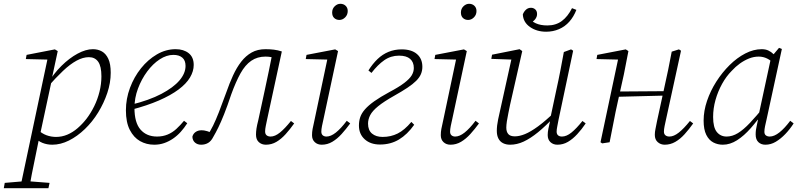

<svg xmlns="http://www.w3.org/2000/svg" viewBox="-80 -749 4204 1011"><path d="M-60 242 -55 214 51 205H65L181 214L175 242ZM26 242 172 -447 181 -435 56 -438 60 -460 209 -489 224 -480 192 -331 193 -329 129 -31 126 -21Q114 39 104.5 84.5Q95 130 87.5 168Q80 206 74 242ZM195 13Q168 13 144 3.5Q120 -6 100 -28L118 -67Q140 -46 164.5 -37Q189 -28 215 -28Q246 -28 274.5 -40Q303 -52 328.5 -74Q354 -96 375 -123Q398 -153 416 -189.5Q434 -226 444 -266.5Q454 -307 454 -347Q454 -400 437 -424Q420 -448 388 -448Q357 -448 323 -429.5Q289 -411 251.5 -375.5Q214 -340 171 -291L162 -308H171Q202 -361 243.5 -402Q285 -443 328.5 -466.5Q372 -490 409 -490Q436 -490 457 -478Q478 -466 490.5 -439Q503 -412 503 -366Q503 -313 485 -259.5Q467 -206 437 -157Q407 -108 367 -69.5Q327 -31 283 -9Q239 13 195 13Z M732 13Q691 13 657.5 -6Q624 -25 603.5 -65Q583 -105 583 -168Q583 -229 604.5 -286.5Q626 -344 662.5 -389.5Q699 -435 746 -462.5Q793 -490 845 -490Q887 -490 913.5 -469Q940 -448 940 -407Q940 -374 920.5 -341Q901 -308 860 -277.5Q819 -247 757 -220Q695 -193 611 -171L608 -197Q706 -221 769.5 -254.5Q833 -288 865 -325.5Q897 -363 897 -402Q897 -431 880 -445.5Q863 -460 833 -460Q797 -460 761 -436.5Q725 -413 695 -372.5Q665 -332 646.5 -282.5Q628 -233 628 -181Q628 -103 660 -66.5Q692 -30 747 -30Q777 -30 802.5 -40.5Q828 -51 849 -70.5Q870 -90 889 -113L906 -100Q890 -75 871.5 -54.5Q853 -34 831 -19Q809 -4 784.5 4.5Q760 13 732 13Z M979 13Q960 13 947 2Q934 -9 933 -29Q937 -45 950 -54Q963 -63 981 -63Q990 -63 997.5 -61.5Q1005 -60 1012 -58Q1019 -56 1026 -52L1041 -46L1027 -28L1013 -38Q1028 -59 1042 -87.5Q1056 -116 1072.5 -158Q1089 -200 1111 -261Q1128 -310 1147 -351.5Q1166 -393 1190 -424Q1214 -455 1245 -472.5Q1276 -490 1318 -490Q1341 -490 1362 -487.5Q1383 -485 1404 -478L1327 -122Q1323 -103 1319.5 -86Q1316 -69 1316 -57Q1316 -43 1324 -36.5Q1332 -30 1345 -30Q1368 -30 1394 -51Q1420 -72 1452 -112L1469 -99Q1447 -68 1424 -42.5Q1401 -17 1375.5 -2Q1350 13 1320 13Q1298 13 1283 -0.5Q1268 -14 1268 -40Q1268 -55 1270.5 -72Q1273 -89 1280 -116L1315 -278Q1326 -327 1335.5 -375Q1345 -423 1355 -472L1378 -438Q1364 -445 1349.5 -448Q1335 -451 1318 -451Q1275 -451 1243 -429Q1211 -407 1186.5 -363Q1162 -319 1138 -253Q1117 -190 1100 -147.5Q1083 -105 1069.5 -77.5Q1056 -50 1043 -28Q1032 -6 1016 3.5Q1000 13 979 13Z M1563 -37Q1563 -54 1566 -70Q1569 -86 1575 -112L1646 -448L1656 -435L1530 -438L1534 -460L1685 -489L1700 -480L1623 -120Q1619 -103 1615.5 -85.5Q1612 -68 1612 -56Q1612 -43 1619.5 -36.5Q1627 -30 1639 -30Q1662 -30 1688.5 -51Q1715 -72 1746 -113L1764 -99Q1742 -69 1719 -43.5Q1696 -18 1670 -2.5Q1644 13 1614 13Q1592 13 1577.5 -0.5Q1563 -14 1563 -37ZM1707 -644Q1691 -644 1680 -654Q1669 -664 1669 -683Q1669 -703 1682.5 -716Q1696 -729 1712 -729Q1729 -729 1740 -718.5Q1751 -708 1751 -691Q1751 -671 1737.5 -657.5Q1724 -644 1707 -644Z M1921 12Q1871 12 1840.5 -15.5Q1810 -43 1810 -88Q1810 -112 1817 -132.5Q1824 -153 1842 -173.5Q1860 -194 1891 -216Q1922 -238 1970 -264Q2021 -291 2049 -312.5Q2077 -334 2088 -352.5Q2099 -371 2099 -391Q2099 -422 2079.5 -439Q2060 -456 2021 -456Q1978 -456 1943.5 -432Q1909 -408 1876 -365L1860 -378Q1882 -413 1908 -438Q1934 -463 1966 -476Q1998 -489 2035 -489Q2087 -489 2115.5 -464.5Q2144 -440 2144 -397Q2144 -377 2136.5 -359Q2129 -341 2111.5 -323.5Q2094 -306 2065.5 -287Q2037 -268 1996 -245Q1941 -214 1911 -189.5Q1881 -165 1869.5 -143Q1858 -121 1858 -98Q1858 -63 1879 -45.5Q1900 -28 1935 -28Q1978 -28 2014 -46Q2050 -64 2086 -107L2101 -92Q2065 -41 2021 -14.5Q1977 12 1921 12Z M2241 -37Q2241 -54 2244 -70Q2247 -86 2253 -112L2324 -448L2334 -435L2208 -438L2212 -460L2363 -489L2378 -480L2301 -120Q2297 -103 2293.5 -85.5Q2290 -68 2290 -56Q2290 -43 2297.5 -36.5Q2305 -30 2317 -30Q2340 -30 2366.5 -51Q2393 -72 2424 -113L2442 -99Q2420 -69 2397 -43.5Q2374 -18 2348 -2.5Q2322 13 2292 13Q2270 13 2255.5 -0.5Q2241 -14 2241 -37ZM2385 -644Q2369 -644 2358 -654Q2347 -664 2347 -683Q2347 -703 2360.5 -716Q2374 -729 2390 -729Q2407 -729 2418 -718.5Q2429 -708 2429 -691Q2429 -671 2415.5 -657.5Q2402 -644 2385 -644Z M2606 13Q2585 13 2569 5Q2553 -3 2544.5 -19.5Q2536 -36 2536 -60Q2536 -87 2543 -120.5Q2550 -154 2557 -184L2616 -451L2623 -435L2507 -439L2511 -461L2656 -490L2670 -480L2606 -198Q2602 -177 2597 -154Q2592 -131 2589 -110.5Q2586 -90 2586 -77Q2586 -55 2596.5 -43Q2607 -31 2631 -31Q2655 -31 2684.5 -43Q2714 -55 2753 -83.5Q2792 -112 2843 -161L2848 -135H2840Q2793 -85 2753 -52.5Q2713 -20 2677.5 -3.5Q2642 13 2606 13ZM2855 13Q2833 13 2818.5 -0.5Q2804 -14 2804 -38Q2804 -54 2807.5 -70.5Q2811 -87 2818 -118H2816L2850 -278Q2861 -327 2870.5 -376.5Q2880 -426 2889 -475L2927 -489L2938 -482L2861 -118Q2858 -101 2854.5 -84Q2851 -67 2851 -56Q2851 -43 2858.5 -36.5Q2866 -30 2879 -30Q2903 -30 2929 -51Q2955 -72 2987 -112L3004 -99Q2983 -68 2959.5 -42.5Q2936 -17 2910.5 -2Q2885 13 2855 13ZM2796 -582Q2746 -582 2710.5 -607Q2675 -632 2673 -673Q2678 -687 2689 -697.5Q2700 -708 2716 -708Q2729 -708 2738.5 -699.5Q2748 -691 2748 -675Q2748 -660 2737.5 -647Q2727 -634 2709 -626L2701 -660Q2716 -638 2741 -626.5Q2766 -615 2802 -615Q2847 -615 2878.5 -638.5Q2910 -662 2932 -706L2955 -697Q2941 -661 2918 -635Q2895 -609 2863.5 -595.5Q2832 -582 2796 -582Z M3091 6 3082 0 3177 -448 3186 -435 3061 -438 3065 -460 3215 -489 3229 -480 3205 -357 3173 -213Q3161 -160 3151 -106.5Q3141 -53 3130 0ZM3156 -239 3157 -267 3435 -269 3434 -246ZM3420 13Q3399 13 3383.5 -0.5Q3368 -14 3368 -39Q3368 -54 3371.5 -70Q3375 -86 3380 -113L3417 -283Q3428 -331 3438 -380Q3448 -429 3457 -477L3495 -489L3506 -482L3427 -120Q3423 -102 3419.5 -85Q3416 -68 3416 -56Q3416 -43 3424 -36.5Q3432 -30 3445 -30Q3468 -30 3494.5 -51Q3521 -72 3553 -112L3570 -99Q3548 -68 3525 -42.5Q3502 -17 3476 -2Q3450 13 3420 13Z M3726 13Q3699 13 3676 1Q3653 -11 3639 -39Q3625 -67 3625 -114Q3625 -165 3643 -218Q3661 -271 3692 -319.5Q3723 -368 3762 -406.5Q3801 -445 3844.5 -467.5Q3888 -490 3931 -490Q3951 -490 3966 -483Q3981 -476 3993 -464Q4005 -452 4015 -434L3998 -410Q3981 -430 3960 -440.5Q3939 -451 3915 -451Q3889 -451 3864 -441Q3839 -431 3816 -414.5Q3793 -398 3773 -376Q3744 -347 3722 -307Q3700 -267 3687.5 -222.5Q3675 -178 3675 -133Q3675 -78 3694.5 -54Q3714 -30 3746 -30Q3776 -30 3805.5 -48Q3835 -66 3868.5 -101.5Q3902 -137 3945 -189L3951 -165H3944Q3909 -115 3873.5 -74.5Q3838 -34 3801 -10.5Q3764 13 3726 13ZM3950 13Q3928 13 3913.5 -0.5Q3899 -14 3899 -41Q3899 -54 3900.5 -65Q3902 -76 3905 -88.5Q3908 -101 3911 -117L3910 -121L3981 -450L3985 -453L4022 -497L4037 -491L3956 -118Q3952 -101 3948.5 -84.5Q3945 -68 3945 -55Q3945 -42 3953 -36Q3961 -30 3973 -30Q3997 -30 4024.5 -52Q4052 -74 4081 -113L4099 -99Q4079 -68 4055 -43Q4031 -18 4005 -2.5Q3979 13 3950 13Z"/></svg>

Font: Source Serif 4 18pt Light
Style: Italic
Weight: 300
Italic angle: -12°
Designer: Frank Grießhammer
Foundry: Adobe Systems Incorporated
Version: Version 4.004;hotconv 1.0.116;makeotfexe 2.5.65601